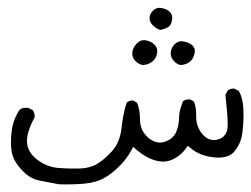

<svg xmlns="http://www.w3.org/2000/svg" viewBox="-20 -242 650 497"><path d="M425.8 -195.3Q425.8 -205.1 419.9 -210.9Q412.1 -218.8 397.9 -221.2Q395 -221.7 392.1 -221.7Q383.3 -221.7 375.5 -213.9Q367.2 -205.6 367.2 -194.8Q367.2 -181.6 382.8 -170.4Q389.2 -166 394.5 -164.6Q406.7 -166.5 416 -172.4Q423.8 -177.7 425.3 -190.9Q425.8 -193.4 425.8 -195.3ZM484.4 -109.9Q484.4 -118.2 478.5 -124Q471.2 -131.3 456.5 -134.3Q452.6 -135.3 449.7 -135.3Q439.9 -135.3 431.6 -127Q421.9 -117.2 421.9 -104Q421.9 -92.3 431.2 -83Q438.5 -75.2 447.8 -73.7Q464.4 -74.7 474.1 -84.5Q481 -91.8 483.4 -103Q484.4 -106.9 484.4 -109.9ZM387.2 -109.4Q387.2 -119.1 379.9 -126.5Q370.6 -135.7 356.4 -137.7Q354 -138.2 352.5 -138.2Q351.1 -138.2 349.4 -137.9Q347.7 -137.7 344.7 -136.7Q339.4 -134.8 333.5 -128.9Q322.3 -116.2 322.3 -103.5Q322.3 -91.8 331.3 -83.3Q340.3 -74.7 350.6 -73.7Q366.2 -74.7 377 -85Q385.3 -93.3 386.7 -105.5Q387.2 -107.4 387.2 -109.4ZM487.8 60.5V52.7Q487.8 35.6 481.9 20.5L471.2 15.1Q470.7 15.1 468.8 15.1Q466.8 15.1 463.9 15.6Q458 16.6 453.6 20Q444.3 44.4 443.8 56.6Q443.8 80.6 436.5 98.6Q428.2 118.2 406.2 125Q399.9 127 394 127Q377.9 127 362.8 113.8L359.9 110.8Q342.3 93.3 342.3 65.9Q342.3 43 335 24.4L324.7 18.1Q324.2 18.1 324.2 18.1Q314 18.1 308.1 23.4Q298.3 52.7 294.9 87.4Q291 126.5 269 150.4Q248.5 172.4 230 183.1Q211.4 193.8 184.1 194.3Q179.2 194.3 166.5 194.3Q153.8 194.3 132.8 192.9Q104.5 190.9 80.6 174.3Q54.7 157.2 50.3 130.9Q49.8 127 49.8 122.6Q49.8 98.6 69.8 61Q69.8 60.5 69.8 60.5Q69.8 50.3 64.9 43L52.2 37.1Q49.3 37.1 46.4 37.1Q37.1 37.1 30.8 42Q13.7 67.9 10.3 97.2Q8.3 112.8 8.3 126.2Q8.3 139.6 10.3 150.9Q14.2 175.8 40 201.7Q59.6 221.2 81.1 225.1Q107.4 230 131.8 234.9Q140.6 235.4 147 235.4Q166.5 235.4 185.1 234.4Q215.3 232.9 236.3 225.1Q257.3 217.3 281.7 195.3Q305.7 173.3 319.8 147.5L324.7 138.2L332.5 145Q357.4 166.5 383.8 173.8Q393.1 176.3 402.3 176.3Q416 176.3 429.7 169.4Q449.7 158.7 460.9 142.6L466.3 135.3L473.1 141.1Q498.5 162.6 536.6 165.5Q541 166 544.9 166Q575.2 166 588.4 147.9Q605.5 126 607.9 97.2Q610.4 74.7 610.4 60.3Q610.4 45.9 609.9 39.1Q608.9 13.2 598.6 -6.3L587.4 -12.2Q585.9 -12.7 584.5 -12.7Q575.2 -12.7 569.3 -7.3L563.5 3.4Q569.3 54.7 569.3 78.1Q569.3 82.5 569.3 85.9Q568.4 101.6 559.1 110.8Q553.2 116.7 543.5 119.1Q538.6 120.6 533.7 120.6Q516.6 120.6 502.9 104Q487.8 85 487.8 60.5Z"/></svg>

Font: NaikaiFont
Style: Light
Weight: 300
Version: Version 1.89